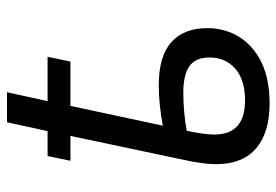

<svg xmlns="http://www.w3.org/2000/svg" viewBox="-144 -656 810 563"><g transform="rotate(-90 261.5 -375.0)"><path d="M240 10Q154 10 108 -29Q62 -68 61 -145Q61 -166 64.5 -191Q68 -216 73 -238L144 -574H71L85 -641H158L184 -760H272L246 -641H376L362 -574H232L174 -303Q199 -308 231 -311.5Q263 -315 292 -315Q378 -315 419 -278Q460 -241 460 -173Q460 -121 434.5 -79.5Q409 -38 360 -14Q311 10 240 10ZM248 -62Q309 -62 341.5 -91Q374 -120 374 -166Q374 -207 348.5 -225Q323 -243 271 -243Q245 -243 215 -240.5Q185 -238 159 -233Q153 -204 150.5 -185Q148 -166 148 -152Q148 -62 248 -62Z"/></g></svg>

Font: Noto Sans IKEA
Style: Italic
Weight: 400
Italic angle: -12°
Designer: Monotype Design Team
Foundry: Monotype Imaging Inc.
Version: Version 2.001